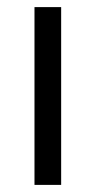

<svg xmlns="http://www.w3.org/2000/svg" viewBox="-20 -520 268 540"><path d="M77 0V-500H152V0Z"/></svg>

Font: Gudea
Style: Regular
Weight: 400
Designer: Agustina Mingote
Foundry: Agustina Mingote
Version: Version 1.002